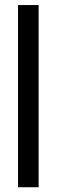

<svg xmlns="http://www.w3.org/2000/svg" viewBox="-20 -745 228 774"><path d="M135.7 9.8H52.7V-724.6H135.7Z"/></svg>

Font: Kawthoolei
Style: Bold
Weight: 700
Designer: Moe Zed
Foundry: Moe Zed
Version: Version 1.000;July 10, 2024;FontCreator 14.0.0.2901 32-bit